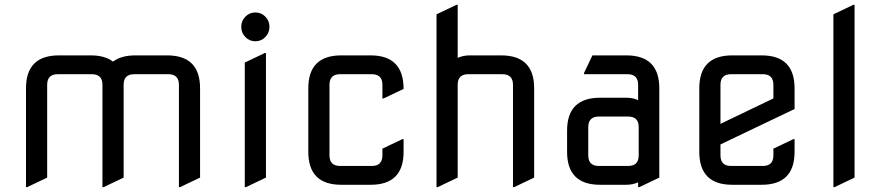

<svg xmlns="http://www.w3.org/2000/svg" viewBox="-20 -767 3665 797"><path d="M92.8 9.8H87.9V-400.4Q87.9 -537.1 224.6 -537.1H356.4Q415.5 -537.1 449.2 -511.2Q482.9 -537.1 542 -537.1H673.8Q810.5 -537.1 810.5 -400.4V-29.8L727.5 9.8H722.7V-415Q722.7 -459 678.7 -459H537.1Q493.2 -459 493.2 -415V-29.8L410.2 9.8H405.3V-415Q405.3 -459 361.3 -459H219.7Q175.8 -459 175.8 -415V-29.8Z M996.1 9.8V-507.3L1079.1 -546.9H1084V-29.8L1001 9.8ZM998.5 -697.8Q1015.6 -715.3 1040 -715.3Q1064.5 -715.3 1081.5 -697.8Q1098.6 -680.2 1098.6 -655.5Q1098.6 -630.9 1081.5 -613.3Q1064.5 -595.7 1040 -595.7Q1015.6 -595.7 998.5 -613.3Q981.4 -630.9 981.4 -655.5Q981.4 -680.2 998.5 -697.8Z M1396.5 0Q1259.8 0 1259.8 -136.7V-400.4Q1259.8 -537.1 1396.5 -537.1H1518.6Q1655.3 -537.1 1655.3 -397.9L1572.3 -358.4H1567.4V-415Q1567.4 -459 1523.4 -459H1391.6Q1347.7 -459 1347.7 -415V-122.1Q1347.7 -78.1 1391.6 -78.1H1523.4Q1567.4 -78.1 1567.4 -122.1V-149.9L1650.4 -189.5H1655.3V-136.7Q1655.3 0 1518.6 0Z M1796.9 9.8H1792V-707.5L1875 -747.1H1879.9V-526.9Q1903.8 -537.1 1928.7 -537.1H2060.5Q2197.3 -537.1 2197.3 -400.4V-29.8L2114.3 9.8H2109.4V-415Q2109.4 -459 2065.4 -459H1923.8Q1879.9 -459 1879.9 -415V-29.8Z M2470.7 0Q2334 0 2334 -136.7V-224.6Q2334 -361.3 2470.7 -361.3H2580.1Q2608.9 -361.3 2628.9 -351.1V-415Q2628.9 -459 2585 -459H2404.3V-463.9L2439 -537.1H2580.1Q2716.8 -537.1 2716.8 -400.4V-29.8L2633.8 9.8H2628.9V-10.3Q2606.9 0 2580.1 0ZM2465.8 -78.1H2587.4Q2631.3 -78.1 2631.3 -122.1V-239.3Q2631.3 -283.2 2587.4 -283.2H2465.8Q2421.9 -283.2 2421.9 -239.3V-122.1Q2421.9 -78.1 2465.8 -78.1Z M3141.6 0Q3141.6 0 3019.5 0Q2882.8 0 2882.8 -136.7V-400.4Q2882.8 -537.1 3019.5 -537.1H3141.6Q3278.3 -537.1 3278.3 -400.4V-314.5L2970.7 -167.5V-122.1Q2970.7 -78.1 3014.6 -78.1H3146.5Q3190.4 -78.1 3190.4 -122.1V-149.9L3273.4 -189.5H3278.3V-136.7Q3278.3 0 3141.6 0ZM2970.7 -252.9 3190.4 -358.4V-415Q3190.4 -459 3146.5 -459H3014.6Q2970.7 -459 2970.7 -415Z M3439.5 9.8V-707.5L3522.5 -747.1H3527.3V-29.8L3444.3 9.8Z"/></svg>

Font: Nova Square
Style: Book
Weight: 400
Designer: Wojciech Kalinowski "wmk69" (wmk69@o2.pl)
Foundry: Wojciech Kalinowski "wmk69" (wmk69@o2.pl)
Version: Version 3.1.0; 2021-05-23